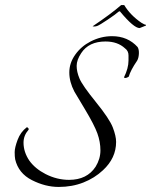

<svg xmlns="http://www.w3.org/2000/svg" viewBox="-20 -705 597 759"><path d="M488 -466V-486Q488 -504 474 -514Q445 -541 397 -541Q331 -541 301 -495Q283 -468 283 -444.5Q283 -421 294.5 -394Q306 -367 359.5 -301Q413 -235 426 -201Q439 -167 439 -144Q439 -80 387 -32Q354 -1 309.5 16.5Q265 34 212 34Q159 34 106 7Q53 -20 40 -75Q38 -86 38 -103.5Q38 -121 49.5 -152Q61 -183 86 -202Q87 -203 90 -200Q96 -195 92 -191Q73 -169 73 -141Q73 -104 96 -70Q119 -38 160 -17Q205 6 253 6Q324 6 358 -46Q377 -77 377 -110.5Q377 -144 365 -177.5Q353 -211 315.5 -273.5Q278 -336 274 -343Q254 -381 254 -418.5Q254 -456 277.5 -489Q301 -522 338 -541Q379 -562 423 -562Q485 -562 524 -519Q530 -509 529 -492Q528 -475 522 -465Q496 -427 489 -402Q475 -393 470 -399Q488 -435 488 -466ZM532 -594Q509 -594 455 -659Q455 -662 449 -659Q438 -649 406 -627.5Q374 -606 364.5 -602.5Q355 -599 346 -601Q419 -650 459 -685H471Q495 -645 539 -615Q552 -607 557 -607V-604Z"/></svg>

Font: Italianno
Style: Regular
Weight: 400
Designer: Robert E. Leuschke
Foundry: Robert E. Leuschke
Version: Version 1.003